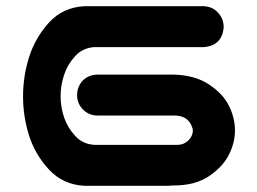

<svg xmlns="http://www.w3.org/2000/svg" viewBox="-20 -598 821 614"><path d="M249 -578.1H631.8Q659.2 -577.1 677.2 -557.6Q695.3 -538.1 695.3 -510.7Q690.4 -452.1 631.8 -447.3H282.2Q245.1 -445.3 220.7 -418.9Q196.3 -392.6 185.1 -358.9Q173.8 -325.2 173.8 -290Q173.8 -254.9 185.1 -222.2Q196.3 -189.5 220.7 -163.1Q245.1 -136.7 282.2 -134.8H542Q560.5 -133.8 572.8 -141.6Q585 -149.4 590.8 -159.7Q596.7 -169.9 596.7 -180.7Q596.7 -187.5 590.8 -199.7Q585 -211.9 572.8 -219.7Q560.5 -227.5 542 -228.5H292Q264.6 -228.5 245.6 -247.6Q226.6 -266.6 226.6 -293.9Q226.6 -321.3 245.1 -340.8Q264.6 -359.4 292 -359.4H536.1Q604.5 -357.4 648.9 -327.6Q693.4 -297.9 712.4 -259.3Q731.4 -220.7 731.4 -180.7Q731.4 -141.6 711.9 -103Q692.4 -64.5 648.4 -34.7Q604.5 -4.9 536.1 -4.9H530.3Q524.4 -3.9 518.6 -3.9H249Q180.7 -7.8 136.2 -56.2Q91.8 -104.5 72.8 -165Q53.7 -225.6 53.7 -290Q53.7 -354.5 73.2 -416Q92.8 -477.5 136.7 -525.9Q180.7 -574.2 249 -578.1Z"/></svg>

Font: Nico Moji
Style: Regular
Weight: 400
Version: Version 1.02